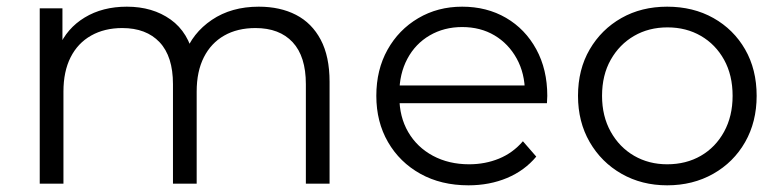

<svg xmlns="http://www.w3.org/2000/svg" viewBox="-20 -550 2332 575"><path d="M99 0V-525H167V-383L156 -408Q180 -465 233.5 -497.5Q287 -530 360 -530Q437 -530 491 -491.5Q545 -453 561 -376L533 -387Q556 -451 614.5 -490.5Q673 -530 755 -530Q819 -530 866.5 -505.5Q914 -481 940.5 -431Q967 -381 967 -305V0H896V-298Q896 -381 856.5 -423.5Q817 -466 745 -466Q691 -466 651.5 -443.5Q612 -421 590.5 -378.5Q569 -336 569 -276V0H498V-298Q498 -381 458 -423.5Q418 -466 346 -466Q293 -466 253 -443.5Q213 -421 191.5 -378.5Q170 -336 170 -276V0Z M1383 5Q1301 5 1239 -29.5Q1177 -64 1142 -124.5Q1107 -185 1107 -263Q1107 -341 1140.5 -401Q1174 -461 1232.5 -495.5Q1291 -530 1364 -530Q1438 -530 1495.5 -496.5Q1553 -463 1586 -402.5Q1619 -342 1619 -263Q1619 -258 1618.5 -252.5Q1618 -247 1618 -241H1161V-294H1580L1552 -273Q1552 -330 1527.5 -374.5Q1503 -419 1461 -444Q1419 -469 1364 -469Q1310 -469 1267 -444Q1224 -419 1200 -374Q1176 -329 1176 -271V-260Q1176 -200 1202.5 -154.5Q1229 -109 1276.5 -83.5Q1324 -58 1385 -58Q1433 -58 1474.5 -75Q1516 -92 1546 -127L1586 -81Q1551 -39 1498.5 -17Q1446 5 1383 5Z M1978 5Q1902 5 1841.5 -29.5Q1781 -64 1746 -124.5Q1711 -185 1711 -263Q1711 -342 1746 -402Q1781 -462 1841 -496Q1901 -530 1978 -530Q2056 -530 2116.5 -496Q2177 -462 2211.5 -402Q2246 -342 2246 -263Q2246 -185 2211.5 -124.5Q2177 -64 2116 -29.5Q2055 5 1978 5ZM1978 -58Q2035 -58 2079 -83.5Q2123 -109 2148.5 -155.5Q2174 -202 2174 -263Q2174 -325 2148.5 -371Q2123 -417 2079 -442.5Q2035 -468 1979 -468Q1923 -468 1879 -442.5Q1835 -417 1809 -371Q1783 -325 1783 -263Q1783 -202 1809 -155.5Q1835 -109 1879 -83.5Q1923 -58 1978 -58Z"/></svg>

Font: Montserrat Thin
Style: Regular
Weight: 400
Version: Version 9.000